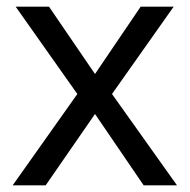

<svg xmlns="http://www.w3.org/2000/svg" viewBox="-20 -556 569 576"><path d="M212 -274 27 -536H127L265 -334L402 -536H501L316 -274L511 0H411L265 -214L117 0H18Z"/></svg>

Font: Noto Sans Bassa Vah
Style: Regular
Weight: 400
Designer: Monotype Design Team
Foundry: Monotype Imaging Inc.
Version: Version 2.002